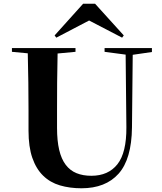

<svg xmlns="http://www.w3.org/2000/svg" viewBox="-20 -998 869 1030"><path d="M795 -740V-719L692 -704L688 -314Q686 -144 616 -66Q546 12 417 12Q354 12 301.5 -3.5Q249 -19 211.5 -55.5Q174 -92 153.5 -151Q133 -210 133 -297V-406Q133 -480 132 -555.5Q131 -631 129 -712L44 -720V-740H385V-720L289 -711Q287 -632 286.5 -556.5Q286 -481 286 -406V-312Q286 -243 297.5 -194Q309 -145 332.5 -114Q356 -83 390.5 -69Q425 -55 470 -55Q561 -55 610 -117Q659 -179 658 -316L654 -705L541 -720V-740ZM458 -888 282 -796 273 -808 426 -978H490L644 -808L635 -796Z"/></svg>

Font: XinYuGongZhangJiaSongA
Style: Regular
Weight: 900
Designer: XinYuGong
Foundry: Adobe Systems Incorporated
Version: Version 1.00